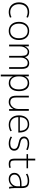

<svg xmlns="http://www.w3.org/2000/svg" viewBox="2038 -2768 950 5067"><g transform="rotate(90 2513.5 -235.0)"><path d="M300 -489Q202 -489 146.5 -428.5Q91 -368 91 -260Q91 -156 149 -93Q207 -30 300 -30Q369 -30 432 -63L446 -25Q376 10 298 10Q184 10 113.5 -64Q43 -138 43 -260Q43 -386 111 -458Q179 -530 298 -530Q376 -530 446 -495L432 -456Q369 -489 300 -489Z M938 -428.5Q886 -490 797 -490Q708 -490 656 -428.5Q604 -367 604 -260Q604 -153 656 -91.5Q708 -30 797 -30Q886 -30 938 -91.5Q990 -153 990 -260Q990 -367 938 -428.5ZM972 -63Q907 10 797 10Q687 10 622 -63Q557 -136 557 -260Q557 -384 622 -457Q687 -530 797 -530Q907 -530 972 -457Q1037 -384 1037 -260Q1037 -136 972 -63Z M1203 -520 1204 -419H1206Q1230 -472 1267 -501Q1304 -530 1348 -530Q1456 -530 1489 -421H1491Q1513 -472 1553.5 -501Q1594 -530 1645 -530Q1723 -530 1760.5 -482Q1798 -434 1798 -330V0H1752V-320Q1752 -413 1725 -451.5Q1698 -490 1636 -490Q1581 -490 1541 -438.5Q1501 -387 1501 -310V0H1455V-320Q1455 -413 1428.5 -451.5Q1402 -490 1340 -490Q1290 -490 1247.5 -429.5Q1205 -369 1205 -283V0H1158V-520Z M2176 10Q2049 10 1998 -98H1996V220H1949V-520H1994L1995 -419H1997Q2048 -530 2176 -530Q2274 -530 2330 -459Q2386 -388 2386 -260Q2386 -133 2329 -61.5Q2272 10 2176 10ZM2167 -490Q2090 -490 2043 -430.5Q1996 -371 1996 -268V-252Q1996 -147 2044 -88.5Q2092 -30 2167 -30Q2247 -30 2293.5 -90.5Q2340 -151 2340 -260Q2340 -369 2293.5 -429.5Q2247 -490 2167 -490Z M2553 -520V-193Q2553 -104 2583 -67.5Q2613 -31 2685 -31Q2749 -31 2803 -93.5Q2857 -156 2857 -243V-520H2904V0H2859L2858 -110H2856Q2829 -55 2780.5 -22.5Q2732 10 2674 10Q2587 10 2547 -37Q2507 -84 2507 -190V-520Z M3072 -243Q3073 -143 3127.5 -86Q3182 -29 3273 -29Q3356 -29 3430 -71L3445 -34Q3364 10 3270 10Q3158 10 3091.5 -62.5Q3025 -135 3025 -260Q3025 -386 3088 -458Q3151 -530 3260 -530Q3364 -530 3421 -461Q3478 -392 3478 -265V-243ZM3073 -283H3432Q3430 -384 3385.5 -437.5Q3341 -491 3260 -491Q3174 -491 3125 -436.5Q3076 -382 3073 -283Z M3767 -530Q3858 -530 3941 -490L3928 -451Q3850 -490 3767 -490Q3703 -490 3667 -464.5Q3631 -439 3631 -395Q3631 -355 3660.5 -330Q3690 -305 3770 -290Q3869 -272 3913 -234.5Q3957 -197 3957 -133Q3957 -67 3906.5 -28.5Q3856 10 3767 10Q3669 10 3584 -40L3598 -78Q3677 -30 3767 -30Q3834 -30 3872 -57.5Q3910 -85 3910 -133Q3910 -179 3876.5 -205.5Q3843 -232 3764 -247Q3668 -264 3626 -299Q3584 -334 3584 -395Q3584 -456 3633 -493Q3682 -530 3767 -530Z M4215 -690V-500H4421V-460H4215V-153Q4215 -78 4237 -54Q4259 -30 4318 -30Q4365 -30 4403 -45L4413 -7Q4365 10 4313 10Q4232 10 4200 -24.5Q4168 -59 4168 -147V-460H4048V-500H4168V-690Z M4752 -530Q4856 -530 4900 -485.5Q4944 -441 4944 -333V-140Q4944 -70 4959 0H4913Q4904 -46 4902 -103H4900Q4873 -51 4821.5 -20.5Q4770 10 4704 10Q4630 10 4586 -30.5Q4542 -71 4542 -140Q4542 -228 4619.5 -277.5Q4697 -327 4840 -327H4897V-332Q4897 -421 4865.5 -455.5Q4834 -490 4752 -490Q4655 -490 4577 -444L4565 -482Q4649 -530 4752 -530ZM4588 -142Q4588 -90 4621.5 -59Q4655 -28 4712 -28Q4787 -28 4842 -83.5Q4897 -139 4897 -222V-289H4840Q4719 -289 4653.5 -250Q4588 -211 4588 -142Z"/></g></svg>

Font: Mplus 1p Light
Style: Regular
Weight: 300
Version: Version 1.061